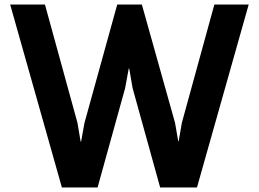

<svg xmlns="http://www.w3.org/2000/svg" viewBox="-20 -830 1146 850"><path d="M1081 -810 852 0H689L567 -440L552 -527H550L534 -440L412 0H254L25 -810H179L323 -286L337 -203H339L354 -286L499 -810H608L755 -286L769 -205H771L785 -286L929 -810Z"/></svg>

Font: TypoPRO Sinkin Sans
Style: 600 SemiBold
Weight: 600
Designer: Keith Bates
Foundry: K-Type
Version: Sinkin Sans (version 1.0)  by Keith Bates   •   © 2014   www